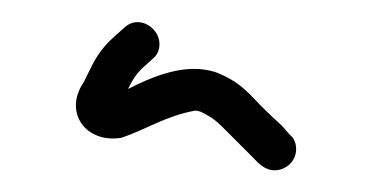

<svg xmlns="http://www.w3.org/2000/svg" viewBox="-20 -118 342 177"><path d="M253 19.5C253 13.8 251 9.3 247 6L240 -2C234.7 -6.7 228 -13 220 -21C205.5 -36.6 197.5 -44 180 -51C151 -61.4 118.6 -46.3 98 -36C101.8 -43.6 104.6 -48.6 111 -55L121 -64C125 -67.3 127 -71.8 127 -77.5C127 -92.7 107.3 -105.3 94 -92L84 -83C76 -75.7 69.7 -67.3 65 -58L57 -42C38.2 -13.8 59.6 14.4 92 9C113.4 1.9 133.8 -11.6 160 -16C161.3 -16 163 -15.7 165 -15C177.8 -8.6 179.7 -6.3 192 6L212 26C217.4 31.4 223.5 39 233 39C243.8 39 253 30.5 253 19.5Z"/></svg>

Font: Just Breathe
Style: Regular
Weight: 400
Foundry: Cannot Into Space Fonts
Version: Version 0.72